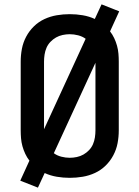

<svg xmlns="http://www.w3.org/2000/svg" viewBox="-20 -808 640 881"><path d="M154 53 73 21 115 -71Q104 -85 96 -102Q88 -119 83 -137Q78 -155 76.5 -173.5Q75 -192 75 -210V-525Q75 -555 80.5 -584Q86 -613 100 -639.5Q114 -666 135.5 -687Q157 -708 184 -720.5Q211 -733 240.5 -738Q270 -743 300 -743Q330 -743 359.5 -738Q389 -733 415 -721L446 -788L527 -756L485 -664Q496 -650 504 -633Q512 -616 517 -598Q522 -580 523.5 -561.5Q525 -543 525 -525V-210Q525 -180 519.5 -151Q514 -122 500 -95.5Q486 -69 464.5 -48Q443 -27 416 -14.5Q389 -2 359.5 3Q330 8 300 8Q270 8 240.5 3Q211 -2 185 -14ZM182 -215 373 -630Q358 -641 338.5 -646Q319 -651 300 -651Q284 -651 267.5 -647.5Q251 -644 237 -636Q223 -628 211.5 -616Q200 -604 193.5 -589Q187 -574 184.5 -557.5Q182 -541 182 -525ZM300 -84Q316 -84 332.5 -87.5Q349 -91 363 -99Q377 -107 388.5 -119Q400 -131 406.5 -146Q413 -161 415.5 -177.5Q418 -194 418 -210V-520L227 -105Q242 -94 261.5 -89Q281 -84 300 -84Z"/></svg>

Font: Iosevka Semibold Extended
Style: Regular
Weight: 600
Width: 7
Monospace: yes
Designer: Belleve Invis
Foundry: Belleve Invis
Version: Version 32.5.0; ttfautohint (v1.8.4)